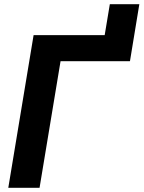

<svg xmlns="http://www.w3.org/2000/svg" viewBox="-20 -895 684 915"><path d="M458.5 -605 503.4 -875H644L599.6 -605ZM619.6 -727.5 599.1 -603.5H268.6L168.5 0H19.5L140.1 -727.5Z"/></svg>

Font: Inter 16pt
Style: Bold Italic
Weight: 700
Italic angle: -9.3988°
Version: Version 4.001;git-66647c0bb